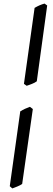

<svg xmlns="http://www.w3.org/2000/svg" viewBox="-20 -801 296 1065"><path d="M103 219.2Q98.6 222.7 91.6 226.3Q84.5 230 76.7 233.2Q68.8 236.3 61.3 239.3Q53.7 242.2 48.3 244.1L34.2 231.9L92.3 -183.1Q105.5 -191.4 118.7 -197.5Q131.8 -203.6 146 -208.5L162.1 -196.3ZM184.1 -350.1Q179.2 -346.2 172.1 -342.5Q165 -338.9 157.2 -335.7Q149.4 -332.5 141.6 -329.8Q133.8 -327.1 127.9 -325.2L112.8 -335.9L171.9 -757.3Q186 -765.6 199.5 -771.5Q212.9 -777.3 227.1 -781.2L241.7 -770.5Z"/></svg>

Font: Gentium Plus Viet
Style: Italic
Weight: 400
Italic angle: -8°
Designer: J. Victor Gaultney, Annie Olsen, Iska Routamaa, Becca Hirsbrunner
Foundry: SIL International
Version: Version 5.000